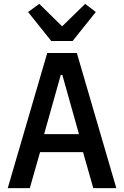

<svg xmlns="http://www.w3.org/2000/svg" viewBox="-20 -972 640 992"><path d="M462 0 409 -186H187L134 0H20L224 -698H377L581 0ZM302 -585H294L208 -279H388ZM245 -760 125 -910 183 -952 301 -836 420 -952 475 -910 355 -760Z"/></svg>

Font: IBM Plex Mono Medium
Style: Regular
Weight: 500
Monospace: yes
Designer: Mike Abbink, Paul van der Laan, Pieter van Rosmalen
Foundry: Bold Monday
Version: Version 2.3